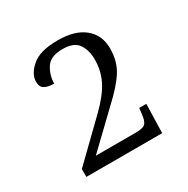

<svg xmlns="http://www.w3.org/2000/svg" viewBox="-110 -923 620 634"><g transform="rotate(-30 200.0 -606.0)"><path d="M45 -387V-417L183 -551Q226 -593 244.5 -629.5Q263 -666 263 -710Q263 -744 247 -768Q231 -792 187 -792Q141 -792 124 -765Q107 -738 107 -707Q84 -707 71 -714.5Q58 -722 58 -742Q58 -771 89 -798Q120 -825 188 -825Q254 -825 289.5 -795.5Q325 -766 325 -716Q325 -667 302.5 -631.5Q280 -596 231 -551L107 -432H260Q289 -432 297 -442Q305 -452 307 -473L310 -497H337L334 -387Z"/></g></svg>

Font: Noto Serif Tamil Light
Style: Regular
Weight: 300
Designer: Indian Type Foundry, Tom Grace, and the Monotype Design Team
Foundry: Monotype Imaging Inc.
Version: Version 2.004; ttfautohint (v1.8.4.7-5d5b)